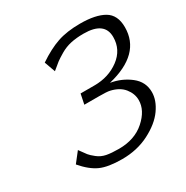

<svg xmlns="http://www.w3.org/2000/svg" viewBox="-168 -858 993 1023"><g transform="rotate(-30 329.0 -347.0)"><path d="M65.9 -77.1 113.8 -138.2Q136.7 -106 145.8 -94.5Q154.8 -83 178 -64.5Q201.2 -45.9 231.2 -40Q261.2 -34.2 307.1 -34.2Q404.3 -34.2 466.1 -89.1Q527.8 -144 527.8 -207Q527.8 -246.1 501 -280Q474.1 -314 419.9 -326.2Q402.8 -330.1 355 -330.1H264.2L276.9 -392.1H362.8Q449.7 -392.1 513.9 -439.9Q578.1 -487.8 578.1 -565.9Q578.1 -660.2 450.2 -660.2H446.8Q404.8 -660.2 370.4 -652.6Q335.9 -645 305.4 -627Q274.9 -608.9 261 -598.4Q247.1 -587.9 217.8 -563L193.8 -629.9Q261.7 -675.8 320.3 -695.8Q378.9 -715.8 460 -715.8Q555.2 -715.8 606.7 -685.8Q658.2 -655.8 658.2 -580.1Q658.2 -415 440.9 -362.8Q507.8 -351.6 558.8 -311.8Q609.9 -272 609.9 -209Q609.9 -158.2 573 -106.2Q536.1 -54.2 461.7 -16.1Q387.2 22 294.9 22Q209 22 161.4 0.5Q113.8 -21 65.9 -77.1Z"/></g></svg>

Font: CMU Sans Serif
Style: Oblique
Weight: 500
Italic angle: -12°
Version: Version 0.7.0